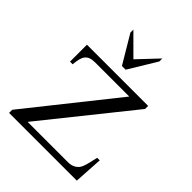

<svg xmlns="http://www.w3.org/2000/svg" viewBox="-259 -1102 1249 1249"><g transform="rotate(45 365.5 -477.5)"><path d="M498 -927.7 380.9 -734.9H346.7L231.9 -927.7V-955.1L368.7 -818.4Q373 -823.2 383.3 -834Q393.6 -844.7 407 -858.9Q420.4 -873 434.8 -888.4Q449.2 -903.8 462.2 -917.5Q475.1 -931.2 484.9 -941.4Q494.6 -951.7 498 -955.1ZM678.7 -198.7 666.5 0H43.5V-28.8L521 -627.9H207.5Q180.7 -627.9 163.6 -621.6Q146.5 -615.2 135.7 -601.8Q125 -588.4 119.9 -567.1Q114.7 -545.9 112.3 -516.1H87.9V-671.9H650.9V-643.6L169.9 -43.9H542.5Q574.2 -43.9 597.2 -58.8Q620.1 -73.7 629.4 -99.6Q634.8 -112.3 641.6 -139.6Q648.4 -167 655.3 -198.7Z"/></g></svg>

Font: XB Niloofar
Style: Regular
Weight: 400
Designer: Behnam
Foundry: Irmug
Version: Version 7.201 2008